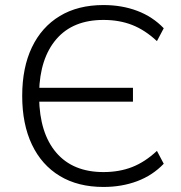

<svg xmlns="http://www.w3.org/2000/svg" viewBox="-20 -733 718 761"><path d="M390 8Q289 8 217 -35.5Q145 -79 106.5 -160Q68 -241 68 -353Q68 -465 106.5 -545.5Q145 -626 217 -669.5Q289 -713 390 -713Q463 -713 524 -690Q585 -667 629 -621L602 -570Q555 -614 504 -634Q453 -654 390 -654Q269 -654 203.5 -578Q138 -502 135 -367L111 -385H507V-330H110L135 -346Q137 -205 203 -128Q269 -51 390 -51Q453 -51 504 -71Q555 -91 602 -135L629 -84Q585 -38 524 -15Q463 8 390 8Z"/></svg>

Font: Nunito Sans 11pt Light
Style: Regular
Weight: 300
Version: Version 3.101;gftools[0.9.27]